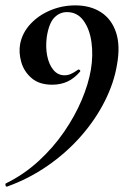

<svg xmlns="http://www.w3.org/2000/svg" viewBox="-47 -419 493 714"><path d="M-21 275Q-25 276 -26.5 270Q-28 264 -25 263Q42 230 96.5 180Q151 130 191.5 71Q232 12 257 -47.5Q282 -107 291 -160Q300 -214 293 -263Q286 -312 263 -343Q240 -374 202 -374Q175 -374 155 -353.5Q135 -333 127 -282Q122 -244 128.5 -211.5Q135 -179 151.5 -159Q168 -139 193 -139Q205 -139 216.5 -144Q228 -149 242 -159Q245 -162 249 -159Q253 -156 251 -153Q230 -128 204.5 -116Q179 -104 147 -104Q99 -104 70.5 -128.5Q42 -153 32 -188.5Q22 -224 28 -256Q36 -297 66 -329.5Q96 -362 140 -380.5Q184 -399 233 -399Q289 -399 328.5 -373.5Q368 -348 384.5 -298.5Q401 -249 388 -178Q377 -111 342.5 -42.5Q308 26 254 87.5Q200 149 130 197.5Q60 246 -21 275Z"/></svg>

Font: Cormorant Garamond Light
Style: Italic
Weight: 300
Italic angle: -10°
Designer: Christian Thalmann (Catharsis Fonts)
Foundry: Catharsis Fonts
Version: Version 4.001